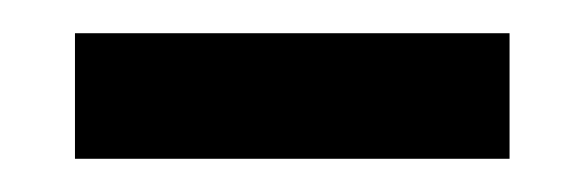

<svg xmlns="http://www.w3.org/2000/svg" viewBox="-20 -330 350 115"><path d="M24.9 -234.9V-310.1H285.2V-234.9Z"/></svg>

Font: Gandom FD
Style: FD
Weight: 400
Foundry: DejaVu fonts team - Redesigned by Saber Rastikerdar - Based on Samim Font
Version: Version 0.6